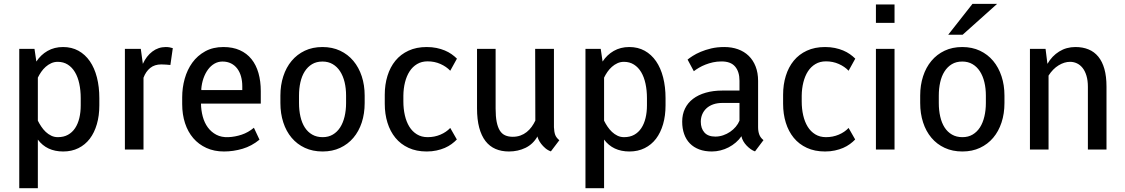

<svg xmlns="http://www.w3.org/2000/svg" viewBox="-20 -785 5908 1008"><path d="M501.5 -231.9Q501.5 -177.7 488.5 -133.1Q475.6 -88.4 451.4 -56.6Q427.2 -24.9 391.8 -7.3Q356.4 10.3 312 10.3Q225.1 10.3 178.7 -52.2V203.1H81.1V-528.3H161.1L170.9 -461.9Q193.8 -497.1 229.5 -517.6Q265.1 -538.1 311 -538.1Q356.4 -538.1 391.8 -518.6Q427.2 -499 451.7 -463.6Q476.1 -428.2 488.8 -378.7Q501.5 -329.1 501.5 -269.5ZM403.8 -269.5Q403.8 -310.5 396.2 -345.7Q388.7 -380.9 373.5 -406.2Q358.4 -431.6 335.7 -446Q313 -460.4 283.2 -460.4Q264.6 -460.4 248.8 -453.1Q232.9 -445.8 219.7 -434.1Q206.5 -422.4 196.3 -407.5Q186 -392.6 178.7 -377.4V-151.4Q186.5 -135.7 196.8 -120.4Q207 -105 220.2 -92.5Q233.4 -80.1 249.3 -72.5Q265.1 -64.9 283.7 -64.9Q314.5 -64.9 336.9 -77.4Q359.4 -89.8 374.3 -112.3Q389.2 -134.8 396.5 -165.3Q403.8 -195.8 403.8 -231.9Z M874.5 -443.8Q862.8 -444.8 851.8 -445.8Q840.8 -446.8 826.7 -446.8Q791.5 -446.8 768.6 -428.2Q745.6 -409.7 733.4 -377V0H635.7V-528.3H719.2L730 -449.7Q748.5 -490.7 779.8 -514.4Q811 -538.1 850.6 -538.1Q860.4 -538.1 870.4 -536.4Q880.4 -534.7 887.2 -532.2Z M1155.8 10.3Q1104.5 10.3 1063.7 -8.3Q1022.9 -26.9 994.6 -59.8Q966.3 -92.8 951.4 -138.4Q936.5 -184.1 936.5 -238.3V-274.4Q936.5 -324.2 949.7 -371.6Q962.9 -418.9 989.7 -456.1Q1016.6 -493.2 1057.4 -515.6Q1098.1 -538.1 1152.8 -538.1Q1202.1 -538.1 1239 -521.5Q1275.9 -504.9 1300.3 -474.6Q1324.7 -444.3 1336.9 -401.6Q1349.1 -358.9 1349.1 -306.6V-241.2H1035.6Q1035.6 -240.7 1035.4 -241.2Q1035.2 -241.7 1035.2 -241.2Q1035.6 -206.1 1044.4 -173.3Q1053.2 -140.6 1071 -116.2Q1088.9 -91.8 1115.7 -77.6Q1142.6 -63.5 1178.7 -64.9Q1213.9 -66.4 1248.5 -77.9Q1283.2 -89.4 1313 -114.3L1342.3 -51.8Q1301.3 -18.1 1253.2 -3.9Q1205.1 10.3 1155.8 10.3ZM1147.9 -461.9Q1125 -461.9 1105.7 -450.7Q1086.4 -439.5 1072 -419.9Q1057.6 -400.4 1048.3 -374Q1039.1 -347.7 1036.6 -316.9Q1037.1 -316.4 1037.1 -314.5Q1037.1 -312.5 1037.1 -312H1252V-332Q1252 -359.9 1245.4 -383.5Q1238.8 -407.2 1225.6 -424.8Q1212.4 -442.4 1192.9 -452.1Q1173.3 -461.9 1147.9 -461.9Z M1452.1 -283.2Q1452.1 -337.9 1467.3 -384.5Q1482.4 -431.2 1511 -465.3Q1539.6 -499.5 1580.3 -518.8Q1621.1 -538.1 1672.9 -538.1Q1724.6 -538.1 1765.6 -518.8Q1806.6 -499.5 1835.2 -465.3Q1863.8 -431.2 1879.2 -384.5Q1894.5 -337.9 1894.5 -283.2V-244.1Q1894.5 -188.5 1879.2 -141.8Q1863.8 -95.2 1835.2 -61.5Q1806.6 -27.8 1765.9 -8.8Q1725.1 10.3 1673.8 10.3Q1621.6 10.3 1580.6 -8.8Q1539.6 -27.8 1511 -61.8Q1482.4 -95.7 1467.3 -142.3Q1452.1 -189 1452.1 -244.1ZM1549.8 -244.1Q1549.8 -205.6 1557.4 -172.6Q1564.9 -139.6 1580.3 -115.7Q1595.7 -91.8 1619.1 -78.4Q1642.6 -64.9 1673.8 -64.9Q1704.6 -64.9 1727.5 -78.6Q1750.5 -92.3 1765.9 -116.2Q1781.2 -140.1 1789.1 -173.1Q1796.9 -206.1 1796.9 -244.1V-283.2Q1796.9 -321.3 1789.1 -353.8Q1781.2 -386.2 1765.6 -410.4Q1750 -434.6 1726.8 -448.2Q1703.6 -461.9 1672.9 -461.9Q1641.1 -461.9 1618.2 -448Q1595.2 -434.1 1579.8 -409.9Q1564.5 -385.7 1557.1 -353Q1549.8 -320.3 1549.8 -283.2Z M2225.1 -64.9Q2261.2 -64.9 2292.2 -78.1Q2323.2 -91.3 2343.8 -113.3L2378.4 -52.7Q2366.2 -40 2350.6 -28.6Q2335 -17.1 2315.2 -8.5Q2295.4 0 2271.7 5.1Q2248 10.3 2220.2 10.3Q2166 10.3 2124.8 -8.8Q2083.5 -27.8 2055.9 -61.5Q2028.3 -95.2 2014.2 -140.9Q2000 -186.5 2000 -240.2V-287.6Q2000 -340.8 2014.2 -386.7Q2028.3 -432.6 2055.9 -466.3Q2083.5 -500 2124.8 -519Q2166 -538.1 2220.2 -538.1Q2248 -538.1 2271.7 -533.2Q2295.4 -528.3 2315.2 -520Q2335 -511.7 2350.6 -500.7Q2366.2 -489.7 2378.9 -477.1L2343.8 -413.6Q2323.2 -435.5 2292.2 -449.2Q2261.2 -462.9 2225.1 -462.9Q2193.4 -462.9 2169.7 -448.7Q2146 -434.6 2130.4 -410.4Q2114.7 -386.2 2106.4 -353.3Q2098.1 -320.3 2097.7 -283.2V-252.4Q2097.7 -213.9 2105.5 -179.7Q2113.3 -145.5 2128.9 -120.1Q2144.5 -94.7 2168.7 -79.8Q2192.9 -64.9 2225.1 -64.9Z M2801.8 -68.8Q2778.3 -27.8 2738.8 -8.8Q2699.2 10.3 2651.9 10.3Q2612.3 10.3 2581.3 -3.2Q2550.3 -16.6 2528.8 -44.4Q2507.3 -72.3 2495.8 -115Q2484.4 -157.7 2484.4 -216.3V-528.3H2582V-215.3Q2582 -173.3 2587.6 -145Q2593.3 -116.7 2604.2 -99.4Q2615.2 -82 2632.1 -74.5Q2648.9 -66.9 2671.9 -66.9Q2693.8 -66.9 2712.2 -73.5Q2730.5 -80.1 2745.1 -91.8Q2759.8 -103.5 2771 -118.9Q2782.2 -134.3 2790.5 -151.9L2789.6 -528.3H2888.2V-117.2Q2889.2 -93.3 2894.5 -77.9Q2899.9 -62.5 2916.5 -48.8L2872.1 9.8Q2855.5 3.9 2842.8 -7.1Q2830.1 -18.1 2821 -30Q2812 -42 2807.1 -52.7Q2802.2 -63.5 2801.8 -68.8Z M3474.1 -231.9Q3474.1 -177.7 3461.2 -133.1Q3448.2 -88.4 3424.1 -56.6Q3399.9 -24.9 3364.5 -7.3Q3329.1 10.3 3284.7 10.3Q3197.8 10.3 3151.4 -52.2V203.1H3053.7V-528.3H3133.8L3143.6 -461.9Q3166.5 -497.1 3202.1 -517.6Q3237.8 -538.1 3283.7 -538.1Q3329.1 -538.1 3364.5 -518.6Q3399.9 -499 3424.3 -463.6Q3448.7 -428.2 3461.4 -378.7Q3474.1 -329.1 3474.1 -269.5ZM3376.5 -269.5Q3376.5 -310.5 3368.9 -345.7Q3361.3 -380.9 3346.2 -406.2Q3331.1 -431.6 3308.3 -446Q3285.6 -460.4 3255.9 -460.4Q3237.3 -460.4 3221.4 -453.1Q3205.6 -445.8 3192.4 -434.1Q3179.2 -422.4 3168.9 -407.5Q3158.7 -392.6 3151.4 -377.4V-151.4Q3159.2 -135.7 3169.4 -120.4Q3179.7 -105 3192.9 -92.5Q3206.1 -80.1 3221.9 -72.5Q3237.8 -64.9 3256.3 -64.9Q3287.1 -64.9 3309.6 -77.4Q3332 -89.8 3346.9 -112.3Q3361.8 -134.8 3369.1 -165.3Q3376.5 -195.8 3376.5 -231.9Z M3943.8 9.8Q3933.1 6.3 3921.6 -1.7Q3910.2 -9.8 3899.9 -20.5Q3889.6 -31.2 3882.3 -43.9Q3875 -56.6 3872.6 -69.8Q3860.4 -51.8 3843 -36.9Q3825.7 -22 3805.4 -11.5Q3785.2 -1 3762.7 4.6Q3740.2 10.3 3717.3 10.3Q3679.7 10.3 3650.6 -0.7Q3621.6 -11.7 3601.8 -32Q3582 -52.2 3571.8 -81.3Q3561.5 -110.4 3561.5 -146.5Q3561.5 -184.6 3576.2 -214.8Q3590.8 -245.1 3618.4 -266.1Q3646 -287.1 3685.1 -298.3Q3724.1 -309.6 3773.4 -309.6H3862.3V-361.3Q3862.3 -408.7 3839.1 -435.8Q3815.9 -462.9 3767.1 -462.4Q3744.1 -462.4 3723.1 -457.8Q3702.1 -453.1 3683.6 -445.8Q3665 -438.5 3649.7 -429.4Q3634.3 -420.4 3622.6 -411.1L3589.8 -472.2Q3599.1 -480 3616.5 -491.2Q3633.8 -502.4 3658.4 -512.9Q3683.1 -523.4 3714.1 -530.8Q3745.1 -538.1 3782.7 -538.1Q3821.8 -538.1 3854.5 -526.4Q3887.2 -514.6 3910.6 -491.9Q3934.1 -469.2 3947 -436Q3960 -402.8 3960 -360.4V-117.2Q3960 -95.7 3966.1 -78.9Q3972.2 -62 3988.3 -49.3ZM3735.4 -67.9Q3756.3 -67.9 3776.4 -74.7Q3796.4 -81.5 3813.2 -93Q3830.1 -104.5 3842.8 -119.6Q3855.5 -134.8 3862.3 -151.4V-244.6H3772.9Q3745.6 -244.6 3724.4 -237.1Q3703.1 -229.5 3688.7 -216.1Q3674.3 -202.6 3666.7 -184.6Q3659.2 -166.5 3659.2 -146Q3659.2 -110.8 3678.2 -89.4Q3697.3 -67.9 3735.4 -67.9Z M4316.4 -64.9Q4352.5 -64.9 4383.5 -78.1Q4414.6 -91.3 4435.1 -113.3L4469.7 -52.7Q4457.5 -40 4441.9 -28.6Q4426.3 -17.1 4406.5 -8.5Q4386.7 0 4363 5.1Q4339.4 10.3 4311.5 10.3Q4257.3 10.3 4216.1 -8.8Q4174.8 -27.8 4147.2 -61.5Q4119.6 -95.2 4105.5 -140.9Q4091.3 -186.5 4091.3 -240.2V-287.6Q4091.3 -340.8 4105.5 -386.7Q4119.6 -432.6 4147.2 -466.3Q4174.8 -500 4216.1 -519Q4257.3 -538.1 4311.5 -538.1Q4339.4 -538.1 4363 -533.2Q4386.7 -528.3 4406.5 -520Q4426.3 -511.7 4441.9 -500.7Q4457.5 -489.7 4470.2 -477.1L4435.1 -413.6Q4414.6 -435.5 4383.5 -449.2Q4352.5 -462.9 4316.4 -462.9Q4284.7 -462.9 4261 -448.7Q4237.3 -434.6 4221.7 -410.4Q4206.1 -386.2 4197.8 -353.3Q4189.5 -320.3 4189 -283.2V-252.4Q4189 -213.9 4196.8 -179.7Q4204.6 -145.5 4220.2 -120.1Q4235.8 -94.7 4260 -79.8Q4284.2 -64.9 4316.4 -64.9Z M4676.3 0H4578.6V-528.3H4676.3ZM4676.3 -665H4578.6V-761.7H4676.3Z M4811 -283.2Q4811 -337.9 4826.2 -384.5Q4841.3 -431.2 4869.9 -465.3Q4898.4 -499.5 4939.2 -518.8Q4980 -538.1 5031.7 -538.1Q5083.5 -538.1 5124.5 -518.8Q5165.5 -499.5 5194.1 -465.3Q5222.7 -431.2 5238 -384.5Q5253.4 -337.9 5253.4 -283.2V-244.1Q5253.4 -188.5 5238 -141.8Q5222.7 -95.2 5194.1 -61.5Q5165.5 -27.8 5124.8 -8.8Q5084 10.3 5032.7 10.3Q4980.5 10.3 4939.5 -8.8Q4898.4 -27.8 4869.9 -61.8Q4841.3 -95.7 4826.2 -142.3Q4811 -189 4811 -244.1ZM4908.7 -244.1Q4908.7 -205.6 4916.3 -172.6Q4923.8 -139.6 4939.2 -115.7Q4954.6 -91.8 4978 -78.4Q5001.5 -64.9 5032.7 -64.9Q5063.5 -64.9 5086.4 -78.6Q5109.4 -92.3 5124.8 -116.2Q5140.1 -140.1 5147.9 -173.1Q5155.8 -206.1 5155.8 -244.1V-283.2Q5155.8 -321.3 5147.9 -353.8Q5140.1 -386.2 5124.5 -410.4Q5108.9 -434.6 5085.7 -448.2Q5062.5 -461.9 5031.7 -461.9Q5000 -461.9 4977.1 -448Q4954.1 -434.1 4938.7 -409.9Q4923.3 -385.7 4916 -353Q4908.7 -320.3 4908.7 -283.2ZM5085.4 -764.6H5214.8L5033.7 -602.5H4958Z M5469.2 -528.3 5479 -449.7Q5502.9 -491.2 5540.8 -514.6Q5578.6 -538.1 5626 -538.1Q5664.6 -538.1 5694.8 -525.6Q5725.1 -513.2 5746.1 -487.5Q5767.1 -461.9 5778.1 -422.9Q5789.1 -383.8 5789.1 -330.6V0H5691.4V-329.1Q5691.4 -362.8 5683.8 -387.7Q5676.3 -412.6 5663.3 -428.7Q5650.4 -444.8 5633.5 -452.6Q5616.7 -460.4 5597.7 -460.4Q5567.9 -460.4 5537.6 -441.9Q5507.3 -423.3 5484.9 -388.2V0H5387.2V-528.3Z"/></svg>

Font: Ufes Sans
Style: Regular
Weight: 400
Designer: Ricardo Esteves, Filipe Motta, Cassio Ferreira, Ana Quintelato & Breno Mello
Foundry: ProDesignUfes - Ricardo Esteves, Filipe Motta, Cassio Ferreira, Ana Quintelato & Breno Mello (This is a derivative work,
Version: Version 2.0